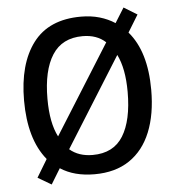

<svg xmlns="http://www.w3.org/2000/svg" viewBox="-55 -852 814 892"><g transform="rotate(-5 352.0 -406.0)"><path d="M649 -409Q649 -295 615.5 -212.5Q582 -130 516 -85.5Q450 -41 353 -41Q258 -41 194 -83L150 -11L87 -48L137 -131Q96 -181 76 -251Q56 -321 56 -410Q56 -581 129.5 -678.5Q203 -776 353 -776Q400 -776 439.5 -764.5Q479 -753 511 -732L554 -801L616 -763L567 -683Q649 -588 649 -409ZM165 -409Q165 -296 199 -231L460 -647Q419 -685 353 -685Q257 -685 211 -613Q165 -541 165 -409ZM539 -409Q539 -518 506 -584L245 -167Q287 -131 352 -131Q449 -131 494 -203.5Q539 -276 539 -409Z"/></g></svg>

Font: Noto Sans Tamil UI SemiCondensed Medium
Style: Regular
Weight: 500
Width: 4
Designer: Jelle Bosma - Monotype Design Team
Foundry: Monotype Imaging Inc.
Version: Version 2.004; ttfautohint (v1.8.4.7-5d5b)